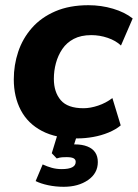

<svg xmlns="http://www.w3.org/2000/svg" viewBox="-20 -521 530 738"><path d="M278 11Q196 11 141.5 -17.5Q87 -46 60 -97.5Q33 -149 33 -216Q33 -271 50 -322Q67 -373 102.5 -413.5Q138 -454 192.5 -477.5Q247 -501 320 -501Q369 -501 414.5 -487.5Q460 -474 490 -450L445 -346Q425 -365 394 -375.5Q363 -386 331 -386Q291 -386 263.5 -371.5Q236 -357 219.5 -332.5Q203 -308 195 -278.5Q187 -249 187 -218Q187 -167 213.5 -136Q240 -105 301 -105Q327 -105 357 -115Q387 -125 412 -144L444 -39Q425 -23 397 -11.5Q369 0 338 5.5Q307 11 278 11ZM225 197Q194 197 165.5 191Q137 185 117 175L144 111Q161 119 179 124Q197 129 217 129Q244 129 257.5 122Q271 115 271 101Q271 92 263 87.5Q255 83 236 83Q228 83 219 83.5Q210 84 198 88L179 68L206 -20H282L258 56L222 42Q234 38 246 36Q258 34 268 34Q296 34 316 42Q336 50 346 65Q356 80 356 102Q356 145 318.5 171Q281 197 225 197Z"/></svg>

Font: Nunito Sans 12pt ExtraBold
Style: Italic
Weight: 800
Italic angle: -9°
Designer: Vernon Adams
Foundry: Vernon Adams
Version: Version 3.101;gftools[0.9.27]